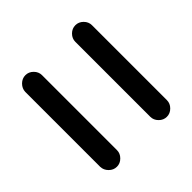

<svg xmlns="http://www.w3.org/2000/svg" viewBox="-65 -670 637 637"><g transform="rotate(45 254.0 -351.5)"><path d="M429.7 -273.4Q445.3 -273.4 457 -261.7Q468.8 -250 468.8 -234.4Q468.8 -218.8 457 -207Q445.3 -195.3 429.7 -194.8H78.1Q62.5 -195.3 50.8 -207Q39.1 -218.8 39.1 -234.4Q39.1 -250 50.8 -261.7Q62.5 -273.4 78.1 -273.4ZM78.1 -429.7Q62.5 -429.7 50.8 -441.4Q39.1 -453.1 39.1 -468.8Q39.1 -484.4 50.8 -496.1Q62.5 -507.8 78.1 -507.8H429.7Q445.3 -507.8 457 -496.1Q468.8 -484.4 468.8 -468.8Q468.8 -453.1 457 -441.4Q445.3 -429.7 429.7 -429.7Z"/></g></svg>

Font: Comfortaa
Style: Regular
Weight: 400
Designer: Johan Aakerlund
Foundry: Johan Aakerlund
Version: Version 2.001; ttfautohint (v1.4.1)